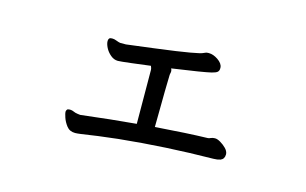

<svg xmlns="http://www.w3.org/2000/svg" viewBox="-61 -555 1121 704"><g transform="rotate(15 500.0 -203.0)"><path d="M536 -95Q656 -104 734 -106Q738 -106 744.5 -109Q751 -112 759 -112H761Q769 -112 781 -105Q793 -98 803 -88Q813 -78 814 -67V-65Q814 -48 800 -42Q788 -38 774 -38Q594 -36 418 -18Q337 -9 281 0Q266 2 259 2Q238 2 226.5 -13Q215 -28 210 -43.5Q205 -59 205 -64Q205 -69 209 -74Q214 -76 219 -76Q228 -76 241 -70Q249 -68 260 -67Q376 -81 469 -89L468 -294Q468 -299 464 -308Q434 -304 392.5 -299Q351 -294 342 -294Q327 -294 314 -305Q301 -316 294 -330Q287 -344 287 -354Q287 -364 293 -367Q297 -368 303 -368Q309 -368 318 -364.5Q327 -361 333 -360H355Q362 -361 390.5 -364.5Q419 -368 458 -373Q552 -385 590.5 -392Q629 -399 635 -402Q641 -404 644.5 -406Q648 -408 655 -408H658Q674 -408 692 -396Q711 -383 712 -368V-364Q712 -356 707 -351Q702 -346 686 -342Q658 -335 538 -318Q541 -313 541 -308Q541 -303 540 -300Q539 -297 539 -294L538 -252Q538 -244 537.5 -228Q537 -212 537 -180.5Q537 -149 536 -95Z"/></g></svg>

Font: Moon Stars Kai HW
Style: Bold
Weight: 700
Designer: GuiWonder
Version: Version 1.101